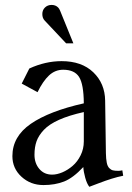

<svg xmlns="http://www.w3.org/2000/svg" viewBox="-20 -734 525 764"><path d="M313.5 -171.4V-288.1Q254.4 -274.9 215.1 -257.3Q175.8 -239.7 154.8 -217.5Q133.8 -195.3 125.5 -172.1Q117.2 -148.9 117.2 -118.2Q117.2 -84.5 136.5 -61.8Q155.8 -39.1 187.5 -39.1Q206.5 -39.1 228.3 -48.3Q250 -57.6 269 -74Q288.1 -90.3 300.8 -116Q313.5 -141.6 313.5 -171.4ZM225.1 -490.7Q305.2 -490.7 351.3 -446.3Q397.5 -401.9 398.4 -333.5L401.4 -124.5Q401.9 -101.1 404.8 -86.7Q407.7 -72.3 414.6 -65.2Q421.4 -58.1 429.2 -56.2Q437 -54.2 451.2 -54.2Q457 -54.2 466.8 -56.2L470.2 -34.7Q447.8 -30.3 424.3 -22.9Q400.9 -15.6 371.1 -4.2Q341.3 7.3 335.4 9.3Q325.7 -2.9 319.1 -26.9Q312.5 -50.8 311.5 -69.3Q271 -25.9 234.9 -11.7Q198.7 2.4 152.8 2.4Q101.6 2.4 65.4 -30.8Q29.3 -64 29.3 -112.8Q29.3 -190.9 102.8 -241.5Q176.3 -292 313.5 -322.8Q313 -398.9 294.7 -427.7Q276.4 -456.5 231.4 -456.5Q199.2 -456.5 174.8 -433.6Q150.4 -410.6 129.4 -367.2L66.4 -401.4L96.7 -461.4Q160.6 -490.7 225.1 -490.7ZM272 -561.5H243.2L157.7 -652.3Q148.4 -662.1 148.4 -678.2Q148.4 -693.8 158.9 -704.1Q169.4 -714.4 185.5 -714.4Q201.2 -714.4 211.4 -704.1Q215.8 -699.7 219.2 -691.4Z"/></svg>

Font: Flanker
Style: Regular
Weight: 400
Designer: Flanker
Foundry: Flanker
Version: Version 2.027